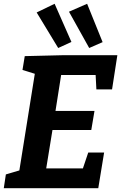

<svg xmlns="http://www.w3.org/2000/svg" viewBox="-21 -996 641 1016"><path d="M-1 0 10 -73 98 -99 79 -79 166 -623 181 -600 98 -626 110 -699 317 -704H600L572 -523H489L484 -619L506 -599H280L306 -621L269 -386L253 -409H479L462 -308H235L261 -335L219 -77L205 -105H442L410 -82L446 -189H530L499 0ZM287 -742 173 -930 268 -976 357 -774ZM451 -742 344 -934 440 -976 522 -773Z"/></svg>

Font: Bitter Thin
Style: Bold Italic
Weight: 700
Italic angle: -9°
Version: Version 3.021